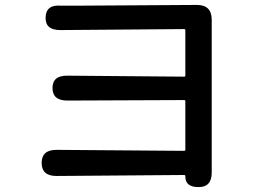

<svg xmlns="http://www.w3.org/2000/svg" viewBox="-20 -730 1040 779"><path d="M785 29Q731 29 732 -15Q732 -20 727 -20L209 -16Q149 -16 149 -69Q149 -122 209 -122L727 -118Q732 -118 732 -123V-319Q732 -324 727 -324L253 -322Q193 -322 193 -373Q193 -424 254 -423L727 -419Q732 -419 732 -424V-607Q732 -612 727 -612L224 -608Q163 -608 165 -660Q167 -712 227 -707Q231 -707 299 -707L779 -710Q839 -710 839 -650V-30Q839 30 785 29Z"/></svg>

Font: Resource Han Rounded JP Medium
Style: Regular
Weight: 500
Designer: Cyano Hao (round all glyphs); Ryoko NISHIZUKA 西塚涼子 (kana, bopomofo & ideographs); Paul D. Hunt (Latin, Greek & Cyrillic)
Foundry: Cyano Hao
Version: 0.990